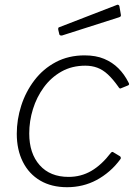

<svg xmlns="http://www.w3.org/2000/svg" viewBox="-20 -771 578 801"><path d="M333 -540Q380 -540 414.5 -525.5Q449 -511 474 -486Q499 -461 516 -427Q519 -422 518.5 -419.5Q518 -417 515 -415L483 -402Q481 -401 478.5 -403Q476 -405 473 -410Q451 -441 430 -460.5Q409 -480 386 -488.5Q363 -497 336 -497Q280 -497 236.5 -472.5Q193 -448 163 -407Q133 -366 117.5 -316Q102 -266 102 -214Q102 -131 145.5 -82Q189 -33 266 -33Q318 -33 361 -58Q404 -83 443 -134Q449 -140 454 -135L479 -120Q482 -119 483.5 -115Q485 -111 483 -108Q462 -79 436.5 -57Q411 -35 383 -20Q355 -5 324 2.5Q293 10 260 10Q195 10 148 -17.5Q101 -45 75.5 -95.5Q50 -146 50 -213Q50 -272 68.5 -330Q87 -388 123.5 -436Q160 -484 213 -512Q266 -540 333 -540ZM478 -746 484 -711Q485 -707 484 -704Q483 -701 477 -699L239 -623Q234 -622 230.5 -624Q227 -626 227 -630L223 -647Q222 -656 226 -657L469 -751Q471 -752 474 -750.5Q477 -749 478 -746Z"/></svg>

Font: Libre Franklin ExtraLight
Style: Italic
Weight: 250
Italic angle: -8°
Designer: Pablo Impallari, Rodrigo Fuenzalida, Nhung Nguyen
Foundry: Impallari Type
Version: Version 3.000